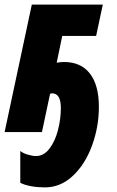

<svg xmlns="http://www.w3.org/2000/svg" viewBox="-33 -573 509 833"><path d="M55 220V82Q67 92 88 98Q109 104 123 104Q157 104 181.5 72Q206 40 218.5 -8.5Q231 -57 231 -104Q231 -168 193 -168Q186 -168 184 -165L149 0H-13L105 -553H413L384 -417H237L213 -301Q230 -304 245 -304Q318 -304 357 -254Q396 -204 396 -109Q396 -23 366.5 58Q337 139 283.5 189.5Q230 240 162 240Q131 240 102.5 235Q74 230 55 220Z"/></svg>

Font: Noto Sans UI CondBlack
Style: Italic
Weight: 900
Width: 3
Italic angle: -12°
Designer: Monotype Design Team
Foundry: Monotype Imaging Inc.
Version: Version 1.001